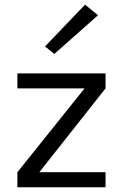

<svg xmlns="http://www.w3.org/2000/svg" viewBox="-20 -786 514 806"><path d="M423 0H53V-63L335 -415H53V-478H423V-415L145 -63H423ZM208 -559.5 169 -591 337 -766.5 391.5 -722Z"/></svg>

Font: Betina Sans
Style: Regular
Weight: 400
Designer: Jonathan Pinhorn (font) & Cristiano Sobral (main changes)
Version: Version 2.001;April 28, 2021;FontCreator 13.0.0.2655 32-bit;